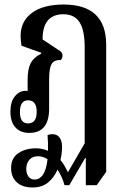

<svg xmlns="http://www.w3.org/2000/svg" viewBox="-20 -578 556 848"><path d="M124 250Q78 250 53.5 226.5Q29 203 29 164Q29 120 61 98.5Q93 77 138 77Q167 77 192 88Q193 56 190 18Q222 9 238 24Q254 39 254 69Q254 100 247 129Q258 142 266 156Q274 170 280 183L354 55V-369Q354 -444 331.5 -479.5Q309 -515 260 -515Q168 -515 168 -404L237 -358Q256 -348 256 -334Q256 -321 249 -313Q218 -314 207.5 -294.5Q197 -275 197 -228V-98Q197 9 109 9Q70 9 48 -15.5Q26 -40 26 -84Q26 -129 46 -153Q66 -177 93 -177Q97 -177 102 -176V-226Q102 -273 115.5 -299Q129 -325 162 -341V-345L75 -376Q73 -388 72 -399Q71 -410 71 -419Q71 -484 121 -521Q171 -558 261 -558Q449 -558 449 -380V181L407 240H359V120H356L286 240H265Q255 203 234 171Q220 205 193 227.5Q166 250 124 250ZM104 -33Q142 -33 142 -84Q142 -135 104 -135Q68 -135 68 -83Q68 -33 104 -33ZM96 168Q96 189 106 202Q116 215 132 215Q180 215 190 125Q169 112 148 112Q123 112 109.5 128Q96 144 96 168Z"/></svg>

Font: Noto Serif Thai ExtraCondensed Medium
Style: Regular
Weight: 500
Width: 2
Designer: Monotype Design Team
Foundry: Monotype Imaging Inc.
Version: Version 2.002; ttfautohint (v1.8.4.7-5d5b)